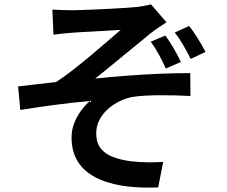

<svg xmlns="http://www.w3.org/2000/svg" viewBox="-20 -804 1040 880"><path d="M220 -760Q242 -759 264 -758Q286 -757 311 -757Q324 -757 352 -758Q380 -759 415.5 -760.5Q451 -762 488.5 -764Q526 -766 557.5 -768Q589 -770 607 -772Q629 -775 645.5 -778Q662 -781 672 -784L743 -702Q729 -693 707 -678Q685 -663 671 -652Q649 -634 623.5 -613Q598 -592 570.5 -569.5Q543 -547 515.5 -524.5Q488 -502 462.5 -481Q437 -460 416 -444Q485 -451 561.5 -457Q638 -463 713 -466Q788 -469 852 -469L853 -364Q781 -368 711.5 -367.5Q642 -367 596 -361Q561 -356 530 -341Q499 -326 474 -303.5Q449 -281 435 -253Q421 -225 421 -193Q421 -150 441.5 -124Q462 -98 498 -84.5Q534 -71 579 -65Q621 -60 661 -60Q701 -60 728 -62L705 55Q515 63 411.5 5.5Q308 -52 308 -174Q308 -209 320.5 -240.5Q333 -272 352.5 -298Q372 -324 392 -341Q321 -335 237 -324Q153 -313 73 -300L63 -408Q103 -412 151 -418Q199 -424 237 -428Q273 -451 314.5 -483.5Q356 -516 397 -550.5Q438 -585 473.5 -615.5Q509 -646 533 -667Q520 -666 497.5 -665Q475 -664 448.5 -662Q422 -660 395 -659Q368 -658 346 -656.5Q324 -655 311 -654Q293 -653 270 -650.5Q247 -648 225 -645ZM738 -641Q757 -615 775.5 -583.5Q794 -552 809 -520L740 -490Q725 -523 709 -552.5Q693 -582 671 -613ZM847 -685Q866 -661 886.5 -628Q907 -595 922 -566L854 -534Q838 -566 820 -597Q802 -628 781 -655Z"/></svg>

Font: Noto Sans KR SemiBold
Style: Regular
Weight: 600
Designer: Ryoko NISHIZUKA  (kana, bopomofo & ideographs); Paul D. Hunt (Latin, Greek & Cyrillic); Sandoll Communications , Soo-you
Foundry: Adobe
Version: Version 2.004-H2;hotconv 1.0.118;makeotfexe 2.5.65603